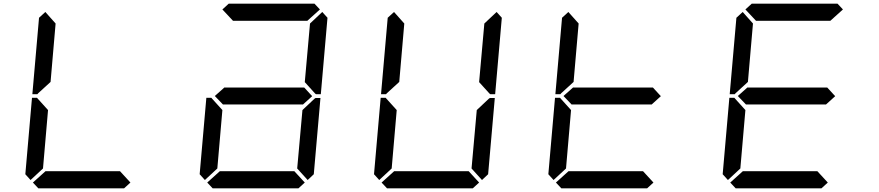

<svg xmlns="http://www.w3.org/2000/svg" viewBox="-20 -1020 4762 1040"><path d="M145.5 -44.9 117.2 -76.2 153.3 -490.2H180.7L184.6 -485.4L240.2 -423.8L212.9 -107.4ZM186.5 -514.6 182.6 -509.8H155.3L191.4 -923.8L225.6 -955.1L281.2 -892.6L253.9 -576.2ZM686.5 -31.2 652.3 0H187.5L158.2 -31.2L226.6 -92.8H629.9Z M1089.8 -44.9 1061.5 -76.2 1097.7 -490.2H1125L1128.9 -485.4L1184.6 -423.8L1157.2 -107.4ZM1184.6 -968.8 1218.8 -1000H1683.6L1712.9 -968.8L1644.5 -907.2H1242.2ZM1670.9 -499 1620.1 -453.1V-454.1H1188.5V-453.1L1143.6 -500L1196.3 -546.9V-545.9H1627.9ZM1683.6 -485.4 1689.5 -489.3H1715.8L1679.7 -76.2L1646.5 -44.9L1589.8 -107.4L1618.2 -423.8ZM1725.6 -955.1 1753.9 -923.8 1717.8 -509.8H1691.4L1686.5 -513.7L1630.9 -575.2L1659.2 -892.6ZM1630.9 -31.2 1596.7 0H1131.8L1102.5 -31.2L1170.9 -92.8H1574.2Z M2034.2 -44.9 2005.9 -76.2 2042 -490.2H2069.3L2073.2 -485.4L2128.9 -423.8L2101.6 -107.4ZM2075.2 -514.6 2071.3 -509.8H2043.9L2080.1 -923.8L2114.3 -955.1L2169.9 -892.6L2142.6 -576.2ZM2627.9 -485.4 2633.8 -489.3H2660.2L2624 -76.2L2590.8 -44.9L2534.2 -107.4L2562.5 -423.8ZM2669.9 -955.1 2698.2 -923.8 2662.1 -509.8H2635.7L2630.9 -513.7L2575.2 -575.2L2603.5 -892.6ZM2575.2 -31.2 2541 0H2076.2L2046.9 -31.2L2115.2 -92.8H2518.6Z M2978.5 -44.9 2950.2 -76.2 2986.3 -490.2H3013.7L3017.6 -485.4L3073.2 -423.8L3045.9 -107.4ZM3019.5 -514.6 3015.6 -509.8H2988.3L3024.4 -923.8L3058.6 -955.1L3114.3 -892.6L3086.9 -576.2ZM3559.6 -499 3508.8 -453.1V-454.1H3077.1V-453.1L3032.2 -500L3085 -546.9V-545.9H3516.6ZM3519.5 -31.2 3485.4 0H3020.5L2991.2 -31.2L3059.6 -92.8H3462.9Z M3922.9 -44.9 3894.5 -76.2 3930.7 -490.2H3958L3961.9 -485.4L4017.6 -423.8L3990.2 -107.4ZM3963.9 -514.6 3960 -509.8H3932.6L3968.8 -923.8L4002.9 -955.1L4058.6 -892.6L4031.2 -576.2ZM4017.6 -968.8 4051.8 -1000H4516.6L4545.9 -968.8L4477.5 -907.2H4075.2ZM4503.9 -499 4453.1 -453.1V-454.1H4021.5V-453.1L3976.6 -500L4029.3 -546.9V-545.9H4460.9ZM4463.9 -31.2 4429.7 0H3964.8L3935.5 -31.2L4003.9 -92.8H4407.2Z"/></svg>

Font: my7seg
Style: Book
Weight: 400
Italic angle: -5°
Designer: Keshikan(Twitter:@keshinomi_88pro)
Version: Version 0.46